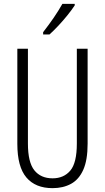

<svg xmlns="http://www.w3.org/2000/svg" viewBox="-20 -967 544 997"><path d="M435 -221Q435 -136 412.5 -85.5Q390 -35 349 -12.5Q308 10 253 10Q164 10 117 -45.5Q70 -101 70 -220V-714H125V-222Q125 -124 158.5 -82.5Q192 -41 253 -41Q311 -41 345 -81Q379 -121 379 -222V-714H435ZM368 -939Q353 -916 330 -887.5Q307 -859 282 -832.5Q257 -806 237 -788H204V-800Q235 -840 259 -875Q283 -910 304 -947H368Z"/></svg>

Font: Noto Sans Sinhala ExtraCondensed Light
Style: Regular
Weight: 300
Width: 2
Designer: Jelle Bosma - Monotype Design Team
Foundry: Monotype Imaging Inc.
Version: Version 2.006; ttfautohint (v1.8.4.7-5d5b)